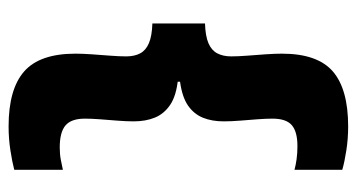

<svg xmlns="http://www.w3.org/2000/svg" viewBox="-216 -500 850 458"><g transform="rotate(90 209.0 -271.0)"><path d="M385 -662.5V-548.5Q374 -551.5 359.8 -553.5Q345.5 -555.5 328.5 -555.5Q294 -555.5 278.5 -542Q263 -528.5 263 -496Q263 -481 264.5 -460.5Q266 -440 267.8 -418.8Q269.5 -397.5 269.5 -379.5Q269.5 -351.5 260.8 -330Q252 -308.5 231.8 -294.5Q211.5 -280.5 175 -275.5V-254L169.5 -270.5Q208.5 -266.5 230 -252Q251.5 -237.5 260.5 -215.5Q269.5 -193.5 269.5 -165Q269.5 -147.5 267.8 -126Q266 -104.5 264.5 -84Q263 -63.5 263 -48.5Q263 -16 279.2 -2.2Q295.5 11.5 331.5 11.5Q347.5 11.5 360.8 9Q374 6.5 385 4V120Q366 125 338.5 129.2Q311 133.5 281.5 133.5Q192.5 133.5 150.2 96.2Q108 59 108 -26Q108 -42 109.5 -64.2Q111 -86.5 112.8 -108.8Q114.5 -131 114.5 -147Q114.5 -167 107.2 -180.5Q100 -194 83 -201.2Q66 -208.5 36 -209.5V-335Q66 -336 83 -343.2Q100 -350.5 107.2 -364.2Q114.5 -378 114.5 -397.5Q114.5 -413.5 112.8 -435.8Q111 -458 109.5 -480.2Q108 -502.5 108 -518.5Q108 -603 150.2 -639.8Q192.5 -676.5 281.5 -676.5Q311 -676.5 338.5 -672.2Q366 -668 385 -662.5Z"/></g></svg>

Font: Anek Latin Expanded
Style: Bold
Weight: 700
Width: 7
Designer: Yesha Goshar
Foundry: Ek Type
Version: Version 1.003